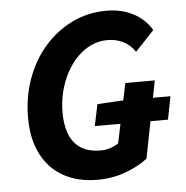

<svg xmlns="http://www.w3.org/2000/svg" viewBox="-50 -713 751 774"><g transform="rotate(-5 325.5 -326.0)"><path d="M314.3 12Q234.2 12 176.5 -20.5Q118.8 -53 87.6 -114.1Q56.4 -175.1 56.4 -260.9Q56.4 -345.3 83.1 -418.7Q109.7 -492.2 157.6 -546.9Q205.5 -601.7 269.8 -632.7Q334 -663.8 409.4 -663.8Q468.9 -663.8 516.2 -639.4Q563.4 -615 590.1 -569.8L513.5 -488.3Q493 -518.6 464.4 -532.1Q435.8 -545.6 402.2 -545.6Q367.4 -545.6 336.2 -531.1Q304.9 -516.6 279.5 -490.6Q254.1 -464.6 235.5 -429.8Q217 -395 206.8 -354.4Q196.7 -313.8 196.7 -270Q196.7 -220 210.8 -182.9Q224.9 -145.9 256 -125.3Q287 -104.6 337.9 -104.6Q358 -104.6 377.1 -111.1Q396.1 -117.6 409.3 -127.2L459.3 -367H578.4L517.7 -55.6Q481.1 -27.1 428.3 -7.6Q375.5 12 314.3 12ZM321.6 -204.7 339.8 -291.9 447.3 -297.9H635.9L617.7 -204.7Z"/></g></svg>

Font: Source Sans 3 VF
Style: Italic
Weight: 200
Italic angle: -11°
Designer: Paul D. Hunt
Foundry: Adobe Systems Incorporated
Version: Version 3.042;hotconv 1.0.118;makeotfexe 2.5.65603